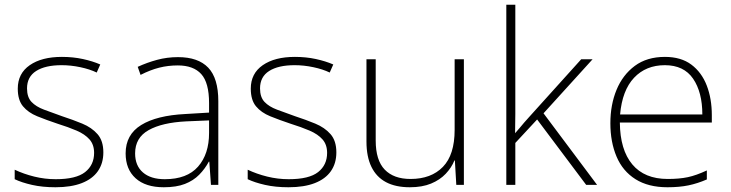

<svg xmlns="http://www.w3.org/2000/svg" viewBox="-20 -780 3082 810"><path d="M214 10Q159 10 115 0Q71 -10 42 -24V-64Q80 -46 124.5 -35Q169 -24 215 -24Q301 -24 339 -54Q377 -84 377 -135Q377 -170 357.5 -192Q338 -214 303 -229Q268 -244 223 -258Q175 -274 137 -289.5Q99 -305 77 -331.5Q55 -358 55 -406Q55 -470 105.5 -505Q156 -540 241 -540Q288 -540 329.5 -531Q371 -522 403 -508L388 -474Q359 -488 319 -496.5Q279 -505 240 -505Q171 -505 132.5 -480.5Q94 -456 94 -407Q94 -370 113 -350Q132 -330 165.5 -317.5Q199 -305 241 -290Q287 -275 327 -258.5Q367 -242 391.5 -214Q416 -186 416 -137Q416 -91 393 -58Q370 -25 325 -7.5Q280 10 214 10Z M671 10Q594 10 552 -28Q510 -66 510 -133Q510 -212 575.5 -252.5Q641 -293 762 -299L862 -305V-345Q862 -431 829 -467.5Q796 -504 730 -504Q689 -504 651.5 -494.5Q614 -485 573 -464L561 -498Q600 -516 642.5 -527.5Q685 -539 731 -539Q816 -539 858.5 -494.5Q901 -450 901 -353V0H870L863 -98H861Q845 -68 820.5 -43Q796 -18 760 -4Q724 10 671 10ZM675 -24Q769 -24 815.5 -77Q862 -130 862 -219V-272L766 -268Q664 -263 607 -231Q550 -199 550 -133Q550 -81 583 -52.5Q616 -24 675 -24Z M1197 10Q1142 10 1098 0Q1054 -10 1025 -24V-64Q1063 -46 1107.5 -35Q1152 -24 1198 -24Q1284 -24 1322 -54Q1360 -84 1360 -135Q1360 -170 1340.5 -192Q1321 -214 1286 -229Q1251 -244 1206 -258Q1158 -274 1120 -289.5Q1082 -305 1060 -331.5Q1038 -358 1038 -406Q1038 -470 1088.5 -505Q1139 -540 1224 -540Q1271 -540 1312.5 -531Q1354 -522 1386 -508L1371 -474Q1342 -488 1302 -496.5Q1262 -505 1223 -505Q1154 -505 1115.5 -480.5Q1077 -456 1077 -407Q1077 -370 1096 -350Q1115 -330 1148.5 -317.5Q1182 -305 1224 -290Q1270 -275 1310 -258.5Q1350 -242 1374.5 -214Q1399 -186 1399 -137Q1399 -91 1376 -58Q1353 -25 1308 -7.5Q1263 10 1197 10Z M1709 10Q1649 10 1608.5 -11.5Q1568 -33 1547 -76Q1526 -119 1526 -183V-530H1565V-187Q1565 -104 1603 -64.5Q1641 -25 1712 -25Q1799 -25 1848.5 -76Q1898 -127 1898 -232V-530H1937V0H1905L1899 -103H1897Q1885 -73 1860.5 -47Q1836 -21 1798.5 -5.5Q1761 10 1709 10Z M2116 0V-760H2154V-381Q2154 -339 2154 -299.5Q2154 -260 2153 -218Q2164 -230 2173 -241Q2182 -252 2191.5 -263Q2201 -274 2212 -286L2432 -530H2480L2273 -302L2499 0H2453L2246 -276L2154 -177V0Z M2796 10Q2715 10 2661 -24Q2607 -58 2581 -119.5Q2555 -181 2555 -260Q2555 -338 2581 -401Q2607 -464 2658 -502Q2709 -540 2785 -540Q2853 -540 2896.5 -507.5Q2940 -475 2961.5 -419.5Q2983 -364 2983 -294V-263H2595Q2596 -148 2647.5 -86.5Q2699 -25 2797 -25Q2846 -25 2881.5 -32.5Q2917 -40 2962 -61V-23Q2923 -6 2884.5 2Q2846 10 2796 10ZM2596 -297H2943Q2943 -391 2904 -448Q2865 -505 2785 -505Q2705 -505 2655 -452Q2605 -399 2596 -297Z"/></svg>

Font: Noto Sans Symbols ExtraLight
Style: Regular
Weight: 250
Version: Version 2.002